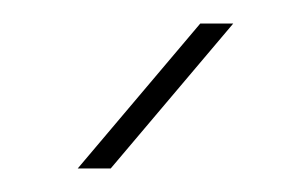

<svg xmlns="http://www.w3.org/2000/svg" viewBox="-20 -900 245 163"><path d="M46 -757 150 -880H178L74 -757Z"/></svg>

Font: MuseoModerno SemiBold Thin
Style: Regular
Weight: 250
Version: Version 1.001